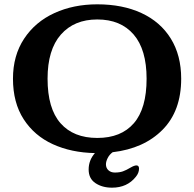

<svg xmlns="http://www.w3.org/2000/svg" viewBox="-20 -698 898 888"><path d="M658 -334Q658 -469 598 -538.5Q538 -608 430 -608Q323 -608 261.5 -538Q200 -468 200 -334Q200 -196 260 -128Q320 -60 430 -60Q540 -60 599 -128Q658 -196 658 -334ZM430 -678Q547 -678 634.5 -637.5Q722 -597 770 -519.5Q818 -442 818 -334Q818 -185 732 -98Q646 -11 501 6Q486 17 478 33Q470 49 470 62Q470 79 481.5 89.5Q493 100 511 100Q533 100 548.5 94.5Q564 89 584 77Q601 67 611 67Q623 67 623 82Q623 102 608 120Q568 170 498 170Q453 170 421.5 149Q390 128 390 86Q390 43 419 10Q310 8 224.5 -31Q139 -70 89.5 -146.5Q40 -223 40 -334Q40 -441 91.5 -519Q143 -597 231.5 -637.5Q320 -678 430 -678Z"/></svg>

Font: Raigarh
Style: Bold
Weight: 700
Designer: jaikishan Patel
Foundry: MagicType
Version: Version 1.000